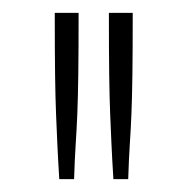

<svg xmlns="http://www.w3.org/2000/svg" viewBox="-20 -685 290 298"><path d="M65 -665H102Q102 -605 101.5 -569Q101 -533 100 -508.5Q99 -484 97.5 -461.5Q96 -439 95 -407H72Q70 -439 69 -461.5Q68 -484 67 -508Q66 -532 65.5 -568.5Q65 -605 65 -665ZM149 -665H186Q186 -605 185.5 -569Q185 -533 184 -508.5Q183 -484 181.5 -461.5Q180 -439 179 -407H156Q154 -439 153 -461.5Q152 -484 151 -508Q150 -532 149.5 -568.5Q149 -605 149 -665Z"/></svg>

Font: Inconsolata UltraCondensed Light
Style: Regular
Weight: 300
Width: 1
Monospace: yes
Designer: Raph Levien, Cyreal, Brenton Simpson
Foundry: Raph Levien, Cyreal, Google
Version: Version 3.001; ttfautohint (v1.8.2.53-6de2)